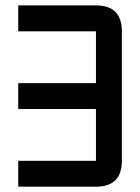

<svg xmlns="http://www.w3.org/2000/svg" viewBox="-20 -704 528 724"><path d="M439.5 -585.9V-97.7Q439.5 0 341.8 0H48.8V-97.7H341.8V-293H48.8V-390.6H341.8V-585.9H48.8V-683.6H341.8Q439.5 -683.6 439.5 -585.9Z"/></svg>

Font: BabelStone Runic Long Branch
Style: Regular
Weight: 400
Designer: Andrew West
Foundry: BabelStone
Version: Version 3.002 March 14, 2022